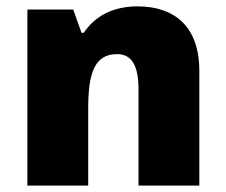

<svg xmlns="http://www.w3.org/2000/svg" viewBox="-20 -583 710 603"><path d="M412 -563C334 -563 278 -532 243 -480H236L210 -553H66V0H257V-242C257 -352 276 -413 348 -413C395 -413 415 -375 415 -302V0H606V-360C606 -502 526 -563 412 -563Z"/></svg>

Font: Noto Sans Gurmukhi Black
Style: Regular
Weight: 900
Designer: Jelle Bosma - Monotype Design Team
Foundry: Monotype Imaging Inc.
Version: Version 2.004